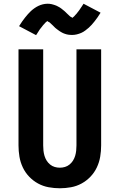

<svg xmlns="http://www.w3.org/2000/svg" viewBox="-20 -999 640 1027"><path d="M300 8Q270 8 240 2.5Q210 -3 183.5 -17.5Q157 -32 136 -54Q115 -76 102 -103.5Q89 -131 84 -161Q79 -191 79 -221V-735H211V-221Q211 -207 212.5 -193Q214 -179 218 -165.5Q222 -152 229.5 -140Q237 -128 248 -119Q259 -110 272.5 -106Q286 -102 300 -102Q314 -102 327.5 -106Q341 -110 352 -119Q363 -128 370.5 -140Q378 -152 382 -165.5Q386 -179 387.5 -193Q389 -207 389 -221V-735H521V-221Q521 -191 516 -161Q511 -131 498 -103.5Q485 -76 464 -54Q443 -32 416.5 -17.5Q390 -3 360 2.5Q330 8 300 8ZM173 -811 82 -859Q90 -872 98 -883.5Q106 -895 114 -905Q122 -915 129.5 -923.5Q137 -932 145 -939.5Q153 -947 163.5 -954.5Q174 -962 185.5 -967.5Q197 -973 209.5 -976Q222 -979 235 -979Q240 -979 245 -978.5Q250 -978 255 -977Q260 -976 264.5 -974.5Q269 -973 274 -971.5Q279 -970 283 -968Q287 -966 291.5 -963.5Q296 -961 300.5 -958.5Q305 -956 309 -952.5Q313 -949 317 -946Q321 -943 324.5 -940Q328 -937 331 -934Q334 -931 337 -928Q340 -925 345 -920.5Q350 -916 353.5 -912.5Q357 -909 361.5 -907.5Q366 -906 366 -902H364L367 -904Q370 -906 372.5 -908Q375 -910 377.5 -912.5Q380 -915 381 -916.5Q382 -918 383.5 -919.5Q385 -921 387 -923Q389 -925 390.5 -927Q392 -929 393.5 -931Q395 -933 397 -935.5Q399 -938 401 -940.5Q403 -943 405 -946Q407 -949 409 -952Q411 -955 413 -958Q415 -961 417.5 -964.5Q420 -968 422 -971.5Q424 -975 427 -979L518 -931Q510 -918 502 -906.5Q494 -895 486 -885Q478 -875 470.5 -866.5Q463 -858 455 -851Q447 -844 436.5 -836Q426 -828 414.5 -823Q403 -818 390.5 -815Q378 -812 365 -812Q360 -812 355 -812.5Q350 -813 345 -813.5Q340 -814 335.5 -815.5Q331 -817 326 -818.5Q321 -820 317 -822Q313 -824 308.5 -826.5Q304 -829 299.5 -832Q295 -835 291 -838Q287 -841 283 -844Q279 -847 275.5 -850Q272 -853 269 -856.5Q266 -860 263 -862.5Q260 -865 255 -870Q250 -875 246.5 -878Q243 -881 238.5 -882.5Q234 -884 234 -888Q234 -889 235 -889H236Q236 -888 233 -886Q230 -884 227.5 -882Q225 -880 222.5 -877.5Q220 -875 219 -873.5Q218 -872 216.5 -870.5Q215 -869 213 -867Q211 -865 209.5 -863Q208 -861 206.5 -859Q205 -857 203 -854.5Q201 -852 199 -849.5Q197 -847 195 -844.5Q193 -842 191 -839Q189 -836 187 -832.5Q185 -829 182.5 -825.5Q180 -822 178 -818.5Q176 -815 173 -811Z"/></svg>

Font: Iosevka Extrabold Extended
Style: Regular
Weight: 800
Width: 7
Monospace: yes
Designer: Belleve Invis
Foundry: Belleve Invis
Version: Version 32.5.0; ttfautohint (v1.8.4)